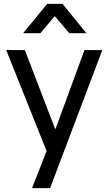

<svg xmlns="http://www.w3.org/2000/svg" viewBox="-20 -778 559 989"><path d="M145 191 220 0 12 -520H108L264 -114H266L312 -239L415 -520H507L238 191ZM302 -758 425 -607H337L262 -695L188 -607H99L223 -758Z"/></svg>

Font: Liter
Style: Regular
Weight: 400
Designer: Anton Skugarov
Foundry: skugi
Version: Version 1.004; ttfautohint (v1.8.4.7-5d5b)